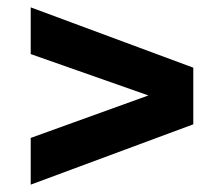

<svg xmlns="http://www.w3.org/2000/svg" viewBox="-20 -641 609 522"><path d="M63.5 -621 505.5 -457V-303L63.5 -139V-266L383.5 -381.5L63.5 -494Z"/></svg>

Font: Encode Sans Semi Expanded
Style: Bold
Weight: 700
Width: 6
Designer: Multiple Designers
Foundry: Impallari Type
Version: Version 2.000